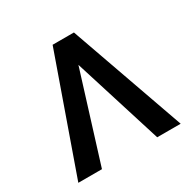

<svg xmlns="http://www.w3.org/2000/svg" viewBox="-160 -891 1059 1055"><g transform="rotate(-30 369.5 -364.0)"><path d="M545.4 0 361.8 -585.4 336.4 -727.5H437L694.3 0ZM377 -585.4 194.8 0H44.9L301.8 -727.5H402.3Z"/></g></svg>

Font: Inter 20pt SemiBold
Style: Regular
Weight: 600
Version: Version 4.001;git-66647c0bb